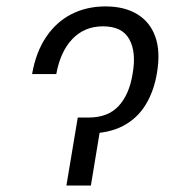

<svg xmlns="http://www.w3.org/2000/svg" viewBox="-20 -573 561 593"><path d="M79.1 -344.2Q90.8 -411.6 122.3 -458.5Q153.8 -505.4 200.7 -529.3Q247.6 -553.2 305.7 -553.2Q363.8 -553.2 403.3 -529.5Q442.9 -505.9 459.5 -460.2Q476.1 -414.6 464.8 -347.7Q455.6 -291.5 429.7 -249.3Q403.8 -207 359.4 -183.8Q314.9 -160.6 249.5 -160.6H229L237.3 -210H253.9Q313.5 -210 346.4 -245.6Q379.4 -281.2 389.6 -345.2Q401.4 -411.6 379.4 -451.7Q357.4 -491.7 297.9 -491.7Q241.2 -491.7 203.9 -452.9Q166.5 -414.1 153.8 -344.2ZM220.2 -210H295.4L260.7 0H185.1Z"/></svg>

Font: Inter 16pt Light
Style: Italic
Weight: 300
Italic angle: -9.3988°
Version: Version 4.001;git-66647c0bb